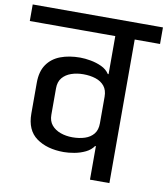

<svg xmlns="http://www.w3.org/2000/svg" viewBox="-127 -917 866 993"><g transform="rotate(10 306.0 -420.5)"><path d="M515 0H413Q413 -41 413 -88.5Q413 -136 413 -176H409Q394 -154 367 -141Q340 -128 309.5 -122.5Q279 -117 254 -117Q166 -117 110.5 -157Q55 -197 55 -284V-446Q55 -505 80.5 -542Q106 -579 151 -596Q196 -613 254 -613Q279 -613 309.5 -607.5Q340 -602 367 -589.5Q394 -577 409 -554H413V-754Q386 -754 340.5 -754Q295 -754 241.5 -754Q188 -754 134.5 -754Q81 -754 36 -754Q-9 -754 -36 -754V-841H648V-754H515ZM158 -296Q158 -263 175.5 -242Q193 -221 222 -210.5Q251 -200 285 -200Q321 -200 350 -209.5Q379 -219 396 -240Q413 -261 413 -296V-435Q413 -470 396 -491Q379 -512 350 -521.5Q321 -531 285 -531Q251 -531 222 -521Q193 -511 175.5 -490Q158 -469 158 -435Z"/></g></svg>

Font: Matangi SemiBold
Style: Regular
Weight: 600
Designer: Prashant Pant
Foundry: The Graphic Ant
Version: Version 3.002